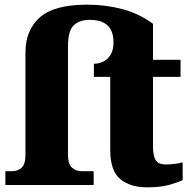

<svg xmlns="http://www.w3.org/2000/svg" viewBox="-20 -792 819 822"><path d="M610 10Q537 10 494.5 -25.5Q452 -61 452 -150V-463H382V-519Q401 -519 420.5 -527.5Q440 -536 453 -556.5Q466 -577 466 -612Q466 -637 457.5 -658.5Q449 -680 426.5 -693.5Q404 -707 364 -707Q321 -707 296 -684Q271 -661 271 -592V-130Q271 -90 288 -74.5Q305 -59 331 -59H381V0H3V-59H30Q56 -59 72.5 -74Q89 -89 89 -130V-567Q89 -663 150.5 -717.5Q212 -772 353 -772Q432 -772 504 -753Q576 -734 635 -690V-536H753V-463H635V-167Q635 -126 646 -107Q657 -88 690 -88Q730 -88 762 -97V-21Q745 -12 706.5 -1Q668 10 610 10Z"/></svg>

Font: Noto Serif SemiCondensed Black
Style: Regular
Weight: 900
Width: 4
Designer: Monotype Design Team
Foundry: Monotype Imaging Inc.
Version: Version 2.014; ttfautohint (v1.8.4.7-5d5b)